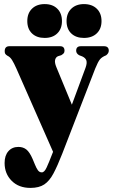

<svg xmlns="http://www.w3.org/2000/svg" viewBox="-20 -674 552 939"><path d="M234.5 81 239.5 68.5 60 -339Q48.5 -365 39 -380.2Q29.5 -395.5 17 -401Q8 -406.5 5.5 -411.2Q3 -416 3 -423.5Q3 -448 26 -448H274Q295.5 -448 295.5 -426Q295.5 -417.5 291.2 -413Q287 -408.5 279.5 -404L263.5 -399Q252.5 -394 249.5 -381Q246.5 -368 255.5 -346L331.5 -162L398.5 -343Q406.5 -365.5 402.5 -378Q398.5 -390.5 382.5 -398L367 -404Q352.5 -412.5 352.5 -426Q352.5 -448 375.5 -448H488.5Q512 -448 512 -426Q512 -413.5 499 -403.5Q478.5 -395.5 468.8 -383.5Q459 -371.5 446 -339.5L284.5 77.5Q261 137.5 241.5 174.2Q222 211 196.5 228Q171 245 129 245Q71.5 245 37 210.2Q2.5 175.5 2.5 123Q2.5 86.5 21 65.5Q39.5 44.5 70 44.5Q93 44.5 109 57.2Q125 70 139.5 103.5L150.5 130Q157.5 147.5 165 158.2Q172.5 169 184.5 169Q197 169 208 145.2Q219 121.5 234.5 81ZM198.5 -488.5Q159.5 -488.5 136.5 -510.5Q113.5 -532.5 113.5 -571Q113.5 -609 136.5 -631.5Q159.5 -654 198.5 -654Q237.5 -654 260.2 -631.5Q283 -609 283 -571Q283 -533 260.2 -510.8Q237.5 -488.5 198.5 -488.5ZM390.5 -488.5Q351.5 -488.5 328.5 -510.5Q305.5 -532.5 305.5 -571Q305.5 -609 328.8 -631.5Q352 -654 390.5 -654Q430 -654 453.2 -631.5Q476.5 -609 476.5 -571Q476.5 -533 453.2 -510.8Q430 -488.5 390.5 -488.5Z"/></svg>

Font: Fraunces 144pt S050 Black
Style: Regular
Weight: 900
Version: Version 1.000; ttfautohint (v1.8.3)